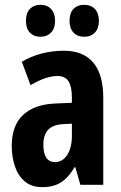

<svg xmlns="http://www.w3.org/2000/svg" viewBox="-20 -768 504 798"><path d="M246.1 -557.1Q325.7 -557.1 367.4 -508.1Q409.2 -459 409.2 -361.8V0H314L293 -73.2H290Q273.4 -45.4 254.6 -26.9Q235.8 -8.3 211.9 0.7Q188 9.8 155.8 9.8Q110.4 9.8 82.3 -14.6Q54.2 -39.1 41.5 -78.1Q28.8 -117.2 28.8 -161.1Q28.8 -246.6 76.2 -290.5Q123.5 -334.5 210.9 -337.9L278.8 -340.8V-362.8Q278.8 -407.7 264.9 -429.9Q251 -452.1 219.2 -452.1Q195.8 -452.1 168 -442.9Q140.1 -433.6 106.9 -414.1L70.8 -511.2Q107.9 -533.7 152.3 -545.4Q196.8 -557.1 246.1 -557.1ZM278.8 -253.9 242.2 -252Q200.7 -250 180.4 -228.8Q160.2 -207.5 160.2 -167Q160.2 -130.4 172.6 -112.3Q185.1 -94.2 209 -94.2Q239.7 -94.2 259.3 -124Q278.8 -153.8 278.8 -204.1ZM87.9 -681.2Q87.9 -714.4 104.5 -731.2Q121.1 -748 147.9 -748Q175.8 -748 192.4 -730.5Q209 -712.9 209 -681.2Q209 -650.4 192.4 -632.8Q175.8 -615.2 147.9 -615.2Q121.1 -615.2 104.5 -632.1Q87.9 -648.9 87.9 -681.2ZM269 -681.2Q269 -714.4 285.6 -731.2Q302.2 -748 330.1 -748Q357.9 -748 374.5 -730.5Q391.1 -712.9 391.1 -681.2Q391.1 -650.4 374.5 -632.8Q357.9 -615.2 330.1 -615.2Q302.2 -615.2 285.6 -632.6Q269 -649.9 269 -681.2Z"/></svg>

Font: Open Sans Condensed
Style: Regular
Weight: 400
Width: 3
Designer: Monotype Design Team
Foundry: Monotype Imaging Inc.
Version: Version 3.000